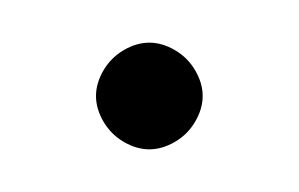

<svg xmlns="http://www.w3.org/2000/svg" viewBox="-20 -185 140 90"><path d="M25 -140Q25 -134 28.5 -128Q32 -122 38 -118.5Q44 -115 50 -115Q56 -115 62 -118.5Q68 -122 71.5 -128Q75 -134 75 -140Q75 -146 71.5 -152Q68 -158 62 -161.5Q56 -165 50 -165Q44 -165 38 -161.5Q32 -158 28.5 -152Q25 -146 25 -140Z"/></svg>

Font: Linefont ExtraLight
Style: Regular
Weight: 250
Monospace: yes
Version: Version 3.002;gftools[0.9.33]